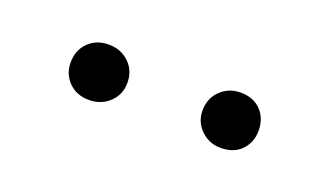

<svg xmlns="http://www.w3.org/2000/svg" viewBox="-27 -727 455 264"><g transform="rotate(20 200.0 -594.5)"><path d="M62 -594Q62 -612 73.5 -623.5Q85 -635 103 -635Q121 -635 133 -623.5Q145 -612 145 -594Q145 -577 133 -565.5Q121 -554 103 -554Q85 -554 73.5 -565.5Q62 -577 62 -594ZM255 -594Q255 -612 267 -623.5Q279 -635 296 -635Q315 -635 326 -623.5Q337 -612 337 -594Q337 -577 326 -565.5Q315 -554 296 -554Q279 -554 267 -565.5Q255 -577 255 -594Z"/></g></svg>

Font: Sarabun ExtraLight
Style: Regular
Weight: 275
Designer: Suppakit Chalermlarp | Katatrad Co.,Ltd.
Foundry: Cadson Demak Co.,Ltd.
Version: Version 1.000; ttfautohint (v1.6)